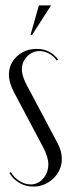

<svg xmlns="http://www.w3.org/2000/svg" viewBox="-20 -683 251 711"><path d="M190 -459Q178 -476 161 -485Q144 -494 126 -494Q100 -494 80.5 -474Q61 -454 61 -426Q61 -402 78 -370L193 -153Q209 -124 209 -94Q209 -73 200.5 -54.5Q192 -36 177.5 -22Q163 -8 144 0Q125 8 103 8Q76 8 53 -5Q30 -18 15 -42L20 -46Q32 -25 52.5 -12.5Q73 0 93 0Q121 0 140 -22Q159 -44 159 -75Q159 -101 139 -139L32 -341Q13 -377 13 -406Q13 -447 43 -474.5Q73 -502 116 -502Q165 -502 195 -463ZM93 -554 124 -663H169L99 -554Z"/></svg>

Font: Moniqa Cond Display
Style: Regular
Weight: 400
Width: 3
Designer: Rajesh Rajput
Foundry: Rajesh Rajput
Version: Version 1.000